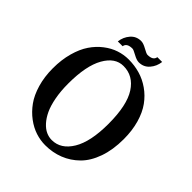

<svg xmlns="http://www.w3.org/2000/svg" viewBox="-226 -992 1154 1154"><g transform="rotate(45 350.5 -415.5)"><path d="M49.8 0ZM446.8 -841.3H487.8Q482.9 -800.3 456.8 -770.3Q430.7 -740.2 389.6 -740.2Q371.1 -740.2 342.5 -756.1Q314 -772 304.7 -772Q257.3 -772 252.9 -740.2H211.9Q216.8 -781.2 242.9 -811.3Q269 -841.3 310.1 -841.3Q328.6 -841.3 357.2 -825.2Q385.7 -809.1 395 -809.1Q442.4 -809.1 446.8 -841.3ZM344.2 9.8Q303.2 9.8 262.5 -3.4Q221.7 -16.6 183.1 -45.4Q144.5 -74.2 115 -115.2Q85.4 -156.2 67.6 -217Q49.8 -277.8 49.8 -350.1Q49.8 -422.4 66.7 -483.2Q83.5 -543.9 111.6 -585.2Q139.6 -626.5 176.8 -655Q213.9 -683.6 253.9 -696.8Q293.9 -710 335 -710Q384.8 -710 430.7 -696.8Q476.6 -683.6 517.3 -655Q558.1 -626.5 588.1 -585Q618.2 -543.5 635.5 -483.2Q652.8 -422.9 652.8 -350.1Q652.8 -259.3 627.9 -189Q603 -118.7 559.8 -75.9Q516.6 -33.2 461.9 -11.7Q407.2 9.8 344.2 9.8ZM340.8 -660.2Q270 -660.2 225.1 -580.8Q180.2 -501.5 180.2 -350.1Q180.2 -286.1 190.2 -233.4Q200.2 -180.7 216.8 -145.5Q233.4 -110.4 255.6 -85.9Q277.8 -61.5 301.5 -50.8Q325.2 -40 350.1 -40Q427.2 -40 475.1 -119.4Q522.9 -198.7 522.9 -350.1Q522.9 -507.8 473.6 -584Q424.3 -660.2 340.8 -660.2Z"/></g></svg>

Font: Pfennig
Style: Bold
Weight: 700
Version: Version 20120410 ; ttfautohint (v0.8)